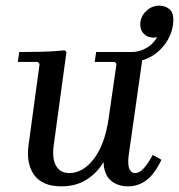

<svg xmlns="http://www.w3.org/2000/svg" viewBox="-20 -649 633 679"><path d="M520 -101 551 -84Q526 -32 497 -11Q468 10 433 10Q396 10 372 -10.5Q348 -31 346 -76Q324 -38 286.5 -14Q249 10 197 10Q130 10 101 -30Q72 -70 81 -136L120 -423L114 -430H43L48 -465Q89 -465 129 -466Q169 -467 209 -471L215 -465L170 -135Q166 -108 170 -86Q174 -64 187.5 -50.5Q201 -37 225 -37Q274 -37 312.5 -88Q351 -139 364 -229L392 -423L386 -430H315L320 -465H487L435 -99Q431 -67 437.5 -52Q444 -37 457 -37Q474 -37 489.5 -55Q505 -73 520 -101ZM439 -430 445 -465Q475 -465 501.5 -481.5Q528 -498 543 -532L569 -533Q562 -526 547.5 -521Q533 -516 523 -516Q502 -516 489 -529Q476 -542 476 -562Q476 -589 496 -609Q516 -629 544 -629Q563 -629 578 -617.5Q593 -606 593 -580Q593 -542 573 -507.5Q553 -473 518.5 -451.5Q484 -430 439 -430Z"/></svg>

Font: Brygada 1918 Medium
Style: Italic
Weight: 500
Italic angle: -8°
Designer: Mateusz Machalski | Borys Kosmynka | Przemek Hoffer
Foundry: NIEPODLEGLA 2018
Version: Version 3.006